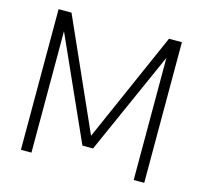

<svg xmlns="http://www.w3.org/2000/svg" viewBox="-106 -858 1032 976"><g transform="rotate(15 409.5 -370.0)"><path d="M85 0V-740H153L419 -143H403L666 -740H734V0H678.5V-688H698.5L437.5 -101.5H381.5L118.5 -688H140.5V0Z"/></g></svg>

Font: Encode Sans SemiCondensed Light
Style: Regular
Weight: 300
Width: 4
Designer: Multiple Designers
Foundry: Impallari Type
Version: Version 3.002